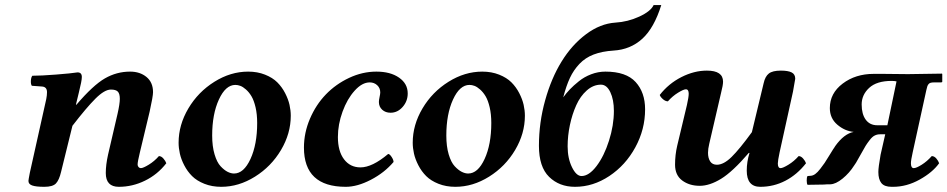

<svg xmlns="http://www.w3.org/2000/svg" viewBox="-20 -718 3691 748"><path d="M90.8 -13.2Q90.8 -17.1 96.2 -44.9L160.2 -332Q163.1 -346.7 163.1 -358.9Q163.1 -379.4 144 -380.9L104 -383.8Q99.6 -390.1 100.3 -403.6Q101.1 -417 106 -422.9Q139.6 -422.9 198.5 -427.5Q257.3 -432.1 282.2 -436Q298.8 -436 298.8 -418Q298.8 -410.2 295.9 -395.5Q293 -380.9 286.9 -356.2Q280.8 -331.5 277.8 -318.8L275.9 -310.1H277.8Q342.8 -386.2 388.7 -412.6Q434.6 -439 486.8 -439Q525.4 -439 550.8 -418Q576.2 -397 576.2 -358.9Q576.2 -342.8 563 -283.2L524.9 -124Q516.1 -87.9 516.1 -77.1Q516.1 -71.3 519.8 -67.1Q523.4 -63 528.8 -63Q537.6 -63 559.6 -76.4Q581.5 -89.8 599.1 -109.9Q608.4 -109.9 616.7 -100.3Q625 -90.8 627.9 -82Q593.8 -38.1 544.9 -14.2Q496.1 9.8 442.9 9.8Q392.1 9.8 392.1 -43.9Q392.1 -75.7 400.9 -115.2L438 -274.9Q446.8 -313.5 446.8 -333Q446.8 -353 439 -361.1Q431.2 -369.1 412.1 -369.1Q387.2 -369.1 351.8 -333.7Q316.4 -298.3 262.2 -228L217.8 -47.9Q210.4 -16.6 198 -3.4Q185.5 9.8 152.8 9.8Q120.1 9.8 105.5 4.6Q90.8 -0.5 90.8 -13.2Z M897 -387.2Q858.9 -387.2 832.8 -330.3Q806.6 -273.4 806.6 -189.9Q806.6 -147.9 815.9 -116.7Q825.2 -85.4 839.4 -70.3Q853.5 -55.2 866.7 -48.6Q879.9 -42 891.6 -42Q929.7 -42 955.8 -98.6Q981.9 -155.3 981.9 -238.8Q981.9 -272.9 975.6 -300Q969.2 -327.1 959.7 -343Q950.2 -358.9 938.2 -369.4Q926.3 -379.9 916.3 -383.5Q906.2 -387.2 897 -387.2ZM841.8 9.8Q805.7 9.8 776.1 -2Q746.6 -13.7 728.3 -32Q710 -50.3 697.8 -74Q685.5 -97.7 680.7 -119.6Q675.8 -141.6 675.8 -162.1Q675.8 -231.4 713.9 -295.7Q752 -359.9 815.2 -399.4Q878.4 -439 946.8 -439Q982.9 -439 1012.5 -427.2Q1042 -415.5 1060.3 -397.2Q1078.6 -378.9 1090.8 -355.2Q1103 -331.5 1107.9 -309.6Q1112.8 -287.6 1112.8 -267.1Q1112.8 -197.8 1074.7 -133.5Q1036.6 -69.3 973.4 -29.8Q910.2 9.8 841.8 9.8Z M1513.2 -86.9Q1477.5 -44.9 1424.8 -17.6Q1372.1 9.8 1327.1 9.8Q1164.1 9.8 1164.1 -143.1Q1164.1 -200.7 1187.5 -255.4Q1210.9 -310.1 1249.5 -350.1Q1288.1 -390.1 1340.1 -414.6Q1392.1 -439 1446.3 -439Q1501 -439 1534.7 -415.5Q1568.4 -392.1 1568.4 -354Q1568.4 -323.7 1548.6 -301.3Q1528.8 -278.8 1501.5 -278.8Q1481.9 -278.8 1469 -290.5Q1456.1 -302.2 1456.1 -320.8Q1456.1 -327.6 1458.7 -339.8Q1461.4 -352.1 1461.4 -357.9Q1461.4 -375 1449.5 -386Q1437.5 -397 1420.4 -397Q1390.6 -397 1361.6 -364.7Q1332.5 -332.5 1314.5 -283Q1296.4 -233.4 1296.4 -184.1Q1296.4 -128.9 1320.3 -97.4Q1344.2 -65.9 1384.3 -65.9Q1430.2 -65.9 1492.2 -118.2Q1498 -118.2 1505.6 -106.7Q1513.2 -95.2 1513.2 -86.9Z M1809.1 -387.2Q1771 -387.2 1744.9 -330.3Q1718.8 -273.4 1718.8 -189.9Q1718.8 -147.9 1728 -116.7Q1737.3 -85.4 1751.5 -70.3Q1765.6 -55.2 1778.8 -48.6Q1792 -42 1803.7 -42Q1841.8 -42 1867.9 -98.6Q1894 -155.3 1894 -238.8Q1894 -272.9 1887.7 -300Q1881.3 -327.1 1871.8 -343Q1862.3 -358.9 1850.3 -369.4Q1838.4 -379.9 1828.4 -383.5Q1818.4 -387.2 1809.1 -387.2ZM1753.9 9.8Q1717.8 9.8 1688.2 -2Q1658.7 -13.7 1640.4 -32Q1622.1 -50.3 1609.9 -74Q1597.7 -97.7 1592.8 -119.6Q1587.9 -141.6 1587.9 -162.1Q1587.9 -231.4 1626 -295.7Q1664.1 -359.9 1727.3 -399.4Q1790.5 -439 1858.9 -439Q1895 -439 1924.6 -427.2Q1954.1 -415.5 1972.4 -397.2Q1990.7 -378.9 2002.9 -355.2Q2015.1 -331.5 2020 -309.6Q2024.9 -287.6 2024.9 -267.1Q2024.9 -197.8 1986.8 -133.5Q1948.7 -69.3 1885.5 -29.8Q1822.3 9.8 1753.9 9.8Z M2245.6 -32.2Q2274.4 -32.2 2304 -71Q2333.5 -109.9 2352.5 -169.7Q2371.6 -229.5 2371.6 -286.1Q2371.6 -329.6 2357.7 -358.9Q2343.8 -388.2 2321.3 -388.2Q2291.5 -388.2 2266.1 -365.7Q2240.7 -343.3 2224.9 -307.9Q2209 -272.5 2200.2 -230.7Q2191.4 -189 2191.4 -147.9Q2191.4 -101.1 2208.3 -66.7Q2225.1 -32.2 2245.6 -32.2ZM2493.2 -292Q2493.2 -213.9 2455.1 -144Q2417 -74.2 2353.8 -32.2Q2290.5 9.8 2220.2 9.8Q2158.7 9.8 2119.1 -29.1Q2079.6 -67.9 2079.6 -149.9Q2079.6 -240.7 2103.8 -327.1Q2127.9 -413.6 2168 -478.5Q2208 -543.5 2263.2 -584.7Q2318.4 -626 2377.4 -629.9Q2425.8 -632.8 2470.5 -653.3Q2515.1 -673.8 2526.4 -698.2H2556.2Q2528.3 -608.9 2482.2 -566.9Q2436 -524.9 2370.6 -521Q2325.2 -518.1 2292.7 -505.6Q2260.3 -493.2 2237.5 -469.2Q2214.8 -445.3 2200.4 -414.6Q2186 -383.8 2174.3 -338.9Q2186 -355 2200.2 -369.9Q2214.4 -384.8 2235.4 -401.6Q2256.3 -418.5 2283.2 -428.7Q2310.1 -439 2338.4 -439Q2419.4 -439 2456.3 -398.4Q2493.2 -357.9 2493.2 -292Z M2899.9 -122.1H2897Q2834 -48.8 2789.3 -21.5Q2744.6 5.9 2706.1 5.9Q2665.5 5.9 2637.7 -14.9Q2609.9 -35.6 2609.9 -76.2Q2609.9 -114.7 2618.2 -149.9L2656.2 -309.1Q2663.1 -339.8 2663.1 -353Q2663.1 -370.1 2651.9 -370.1Q2643.1 -370.1 2621.3 -356.7Q2599.6 -343.3 2582 -323.2Q2572.3 -323.2 2562.5 -331.8Q2552.7 -340.3 2550.3 -348.1Q2584.5 -392.1 2634.3 -417.5Q2684.1 -442.9 2733.9 -442.9Q2796.9 -442.9 2796.9 -399.9Q2796.9 -386.2 2789.1 -356L2743.2 -158.2Q2738.3 -137.7 2738.3 -123Q2738.3 -102.1 2746.8 -89.1Q2755.4 -76.2 2772.9 -76.2Q2799.3 -76.2 2830.3 -106.7Q2861.3 -137.2 2909.2 -203.1L2955.1 -394Q2960.9 -420.4 2975.3 -431.6Q2989.7 -442.9 3022 -442.9Q3050.3 -442.9 3064.2 -435.8Q3078.1 -428.7 3078.1 -411.1Q3078.1 -409.2 3069.3 -360.8L3017.1 -124Q3010.3 -91.8 3010.3 -81.1Q3010.3 -63 3021 -63Q3029.8 -63 3051.8 -76.4Q3073.7 -89.8 3091.3 -109.9Q3100.6 -109.9 3108.9 -100.3Q3117.2 -90.8 3120.1 -82Q3085.4 -37.6 3039.8 -13.9Q2994.1 9.8 2941.9 9.8Q2889.2 9.8 2889.2 -53.2Q2889.2 -87.4 2899.9 -122.1Z M3397.9 -230H3437L3472.7 -400.9Q3464.8 -402.8 3453.6 -402.8Q3395.5 -402.8 3366.2 -375.7Q3336.9 -348.6 3336.9 -311Q3336.9 -273.4 3352.8 -251.7Q3368.7 -230 3397.9 -230ZM3410.6 -115.2 3428.7 -194.8H3408.7Q3397 -194.8 3387.5 -189.9Q3377.9 -185.1 3368.2 -172.4Q3358.4 -159.7 3352.3 -149.9Q3346.2 -140.1 3334 -117.7Q3321.8 -95.2 3314.9 -84Q3313.5 -81.1 3307.6 -73.2Q3289.1 -43.9 3262.5 -22.2Q3235.8 -0.5 3214.8 0Q3197.8 0 3189.9 1L3126 2Q3123 -2.4 3122.8 -14.6Q3122.6 -26.9 3126 -32.2L3138.7 -33.2Q3147 -33.7 3156 -40Q3165 -46.4 3175.8 -60.5Q3186.5 -74.7 3192.4 -83Q3198.2 -91.3 3210.7 -112.1Q3223.1 -132.8 3225.6 -136.2Q3227.1 -138.2 3230 -142.6Q3232.9 -147 3233.9 -148.9Q3268.1 -196.8 3305.7 -204.1Q3271 -207.5 3241.9 -232.4Q3212.9 -257.3 3212.9 -296.9Q3212.9 -354.5 3262.9 -392.3Q3313 -430.2 3383.8 -430.2H3420.9L3517.6 -429.2L3649.9 -431.2L3650.9 -429.2V-399.9Q3650.9 -397 3646 -397H3619.6Q3610.8 -397 3605.5 -395.5Q3600.1 -394 3596.9 -389.6Q3593.8 -385.3 3592.5 -381.1Q3591.3 -377 3588.9 -367.2L3535.6 -124Q3528.8 -93.8 3528.8 -82Q3528.8 -63 3540 -63Q3549.8 -63 3570.8 -76.2Q3591.8 -89.4 3609.9 -109.9Q3619.6 -109.9 3627.7 -100.6Q3635.7 -91.3 3638.7 -82Q3613.3 -46.4 3562.7 -18.3Q3512.2 9.8 3459 9.8H3453.6Q3425.3 9.8 3413.6 -4.9Q3401.9 -19.5 3401.9 -47.9Q3401.9 -65.9 3410.6 -115.2Z"/></svg>

Font: Common Serif
Style: Bold Italic
Weight: 700
Italic angle: -12°
Designer: Philipp H. Poll, Khaled Hosny
Foundry: Stefan Peev, Context Ltd.
Version: Version 1.026